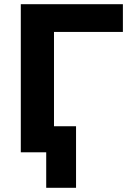

<svg xmlns="http://www.w3.org/2000/svg" viewBox="-20 -725 625 914"><path d="M200 169V0H90V-124H342V169ZM79 0V-705H565V-573H237V0Z"/></svg>

Font: Nunito Sans 10pt ExtraBold
Style: Regular
Weight: 800
Designer: Vernon Adams
Foundry: Vernon Adams
Version: Version 3.101;gftools[0.9.27]